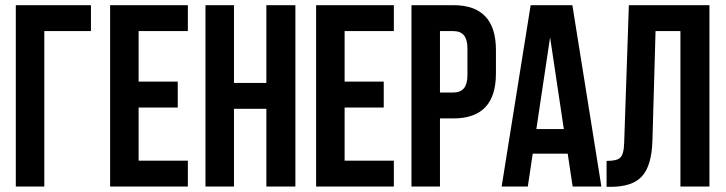

<svg xmlns="http://www.w3.org/2000/svg" viewBox="-20 -720 2802 741"><path d="M41 0V-700H331V-600H151V0Z M515 -405H666V-305H515V-100H705V0H405V-700H705V-600H515Z M883 0H773V-700H883V-400H1008V-700H1120V0H1008V-300H883Z M1310 -405H1461V-305H1310V-100H1500V0H1200V-700H1500V-600H1310Z M1730 -700Q1894 -700 1894 -527V-436Q1894 -263 1730 -263H1678V0H1568V-700ZM1678 -600V-363H1730Q1784 -363 1784 -429V-534Q1784 -600 1730 -600Z M2301 0H2190L2171 -127H2036L2017 0H1916L2028 -700H2189ZM2050 -222H2156L2103 -576Z M2321 -99Q2361 -99 2373 -111Q2388 -124 2389 -171L2407 -700H2718V0H2606V-600H2510L2498 -177Q2495 -81 2458 -40Q2421 1 2338 1H2321Z"/></svg>

Font: Adderley Bold
Style: Regular
Weight: 700
Designer: gorohovskiy
Version: Version 1.003 November 13, 2017